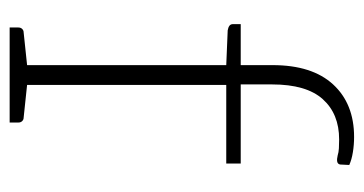

<svg xmlns="http://www.w3.org/2000/svg" viewBox="-198 -556 754 398"><g transform="rotate(90 179.0 -357.0)"><path d="M115 0V-449L43 -452Q37 -453 33.5 -455.5Q30 -458 30 -463V-479H115V-545Q115 -627 155 -670.5Q195 -714 264 -714Q280 -714 295.5 -711.5Q311 -709 322 -704L321 -685Q320 -680 315 -679Q310 -678 302 -680Q296 -682 287.5 -682.5Q279 -683 269 -683Q216 -683 185.5 -649Q155 -615 155 -544V-479H319V-449H156V0ZM37 0V-18Q37 -23 40 -26Q43 -29 47 -29L123 -37L128 0ZM143 0 148 -37 224 -29Q228 -29 231 -26Q234 -23 234 -18V0Z"/></g></svg>

Font: Aleo ExtraLight
Style: Regular
Weight: 250
Designer: Alessio Laiso
Foundry: Alessio Laiso
Version: Version 2.001;gftools[0.9.29]